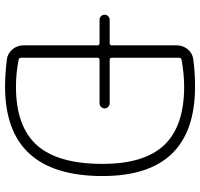

<svg xmlns="http://www.w3.org/2000/svg" viewBox="-36 -744 790 758"><g transform="rotate(90 359.0 -365.0)"><path d="M208 -355V-53Q208 -45 217 -43Q272 -33 322 -33Q479 -33 553 -115.5Q627 -198 627 -375Q627 -540 552.5 -618.5Q478 -697 322 -697Q272 -697 217 -687Q208 -685 208 -677V-412Q208 -403 217 -403H388Q396 -403 402 -397Q408 -391 408 -383Q408 -375 402 -369Q396 -363 388 -363H217Q208 -363 208 -355ZM58 -363Q50 -363 44 -369Q38 -375 38 -383Q38 -391 44 -397Q50 -403 58 -403H150Q159 -403 159 -412V-667Q159 -692 174.5 -711Q190 -730 214 -733Q263 -740 322 -740Q675 -740 675 -375Q675 10 322 10Q274 10 215 3Q191 0 175 -19Q159 -38 159 -63V-355Q159 -363 150 -363Z"/></g></svg>

Font: Rounded Mplus 1c Light
Style: Regular
Weight: 300
Version: Version 1.059.20150529